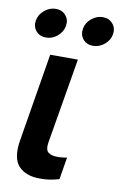

<svg xmlns="http://www.w3.org/2000/svg" viewBox="-86 -801 540 857"><g transform="rotate(10 184.0 -373.0)"><path d="M106.9 -545.9H232.4L167 -158.7Q161.6 -124.5 176.3 -113.5Q190.9 -102.5 217.3 -102.5Q230 -102.5 241.5 -104Q252.9 -105.5 260.7 -106.4L244.1 -6.3Q226.6 -1 204.8 2.9Q183.1 6.8 158.2 6.3Q93.8 6.8 60.5 -28.6Q27.3 -64 41 -147ZM74.7 -618.2Q46.4 -618.2 29.5 -637.7Q12.7 -657.2 17.1 -685.1Q22 -712.9 45.2 -732.4Q68.4 -752 96.7 -752Q125 -752 141.8 -732.4Q158.7 -712.9 153.8 -685.1Q149.4 -657.2 126.2 -637.7Q103 -618.2 74.7 -618.2ZM287.6 -618.2Q259.3 -618.2 242.7 -637.7Q226.1 -657.2 230.5 -685.1Q234.9 -712.9 258.3 -732.4Q281.7 -752 309.6 -752Q337.9 -752 354.7 -732.4Q371.6 -712.9 367.2 -685.1Q362.8 -657.2 339.4 -637.7Q315.9 -618.2 287.6 -618.2Z"/></g></svg>

Font: Inter Display Semi Bold
Style: Italic
Weight: 600
Italic angle: -9.39999°
Designer: Rasmus Andersson
Foundry: rsms
Version: Version 4.000;git-4fc901f